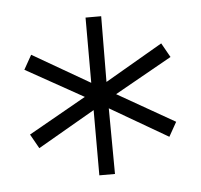

<svg xmlns="http://www.w3.org/2000/svg" viewBox="-36 -779 448 428"><g transform="rotate(-5 187.5 -565.5)"><path d="M223 -566 351 -493 333 -461 204 -536 205 -389H170V-535L42 -461L24 -493L153 -566L24 -638L42 -670L170 -596V-742H205L204 -595L333 -670L351 -638Z"/></g></svg>

Font: Hilab Light
Style: Regular
Weight: 300
Designer: Cristianderson Lima
Foundry: Cristianderson
Version: Version 1.0